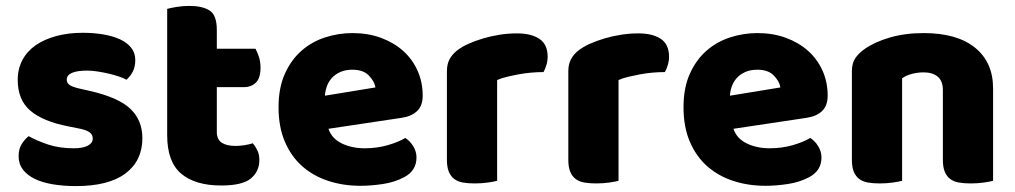

<svg xmlns="http://www.w3.org/2000/svg" viewBox="-20 -613 3435 650"><path d="M462 -145Q462 -69 405 -26Q348 17 237 17Q195 17 159 11Q123 5 97.5 -7.5Q72 -20 57.5 -39Q43 -58 43 -84Q43 -108 53 -124.5Q63 -141 77 -152Q106 -136 143.5 -123.5Q181 -111 230 -111Q261 -111 277.5 -120Q294 -129 294 -144Q294 -158 282 -166Q270 -174 242 -179L212 -185Q125 -202 82.5 -238.5Q40 -275 40 -343Q40 -380 56 -410Q72 -440 101 -460Q130 -480 170.5 -491Q211 -502 260 -502Q297 -502 329.5 -496.5Q362 -491 386 -480Q410 -469 424 -451.5Q438 -434 438 -410Q438 -387 429.5 -370.5Q421 -354 408 -343Q400 -348 384 -353.5Q368 -359 349 -363.5Q330 -368 310.5 -371Q291 -374 275 -374Q242 -374 224 -366.5Q206 -359 206 -343Q206 -332 216 -325Q226 -318 254 -312L285 -305Q381 -283 421.5 -244.5Q462 -206 462 -145Z M714 -167Q714 -141 730.5 -130Q747 -119 777 -119Q792 -119 808 -121.5Q824 -124 836 -128Q845 -117 851.5 -103.5Q858 -90 858 -71Q858 -33 829.5 -9Q801 15 729 15Q641 15 593.5 -25Q546 -65 546 -155V-583Q557 -586 577.5 -589.5Q598 -593 621 -593Q665 -593 689.5 -577.5Q714 -562 714 -512V-448H845Q851 -437 856.5 -420.5Q862 -404 862 -384Q862 -349 846.5 -333.5Q831 -318 805 -318H714Z M1201 16Q1142 16 1091.5 -0.5Q1041 -17 1003.5 -50Q966 -83 944.5 -133Q923 -183 923 -250Q923 -316 944.5 -363.5Q966 -411 1001 -441.5Q1036 -472 1081 -486.5Q1126 -501 1173 -501Q1226 -501 1269.5 -485Q1313 -469 1344.5 -441Q1376 -413 1393.5 -374Q1411 -335 1411 -289Q1411 -255 1392 -237Q1373 -219 1339 -214L1092 -177Q1103 -144 1137 -127.5Q1171 -111 1215 -111Q1256 -111 1292.5 -121.5Q1329 -132 1352 -146Q1368 -136 1379 -118Q1390 -100 1390 -80Q1390 -35 1348 -13Q1316 4 1276 10Q1236 16 1201 16ZM1173 -377Q1149 -377 1131.5 -369Q1114 -361 1103 -348.5Q1092 -336 1086.5 -320.5Q1081 -305 1080 -289L1251 -317Q1248 -337 1229 -357Q1210 -377 1173 -377Z M1663 -1Q1653 2 1631.5 5Q1610 8 1587 8Q1565 8 1547.5 5Q1530 2 1518 -7Q1506 -16 1499.5 -31.5Q1493 -47 1493 -72V-372Q1493 -395 1501.5 -411.5Q1510 -428 1526 -441Q1542 -454 1565.5 -464.5Q1589 -475 1616 -483Q1643 -491 1672 -495.5Q1701 -500 1730 -500Q1778 -500 1806 -481.5Q1834 -463 1834 -421Q1834 -407 1830 -393.5Q1826 -380 1820 -369Q1799 -369 1777 -367Q1755 -365 1734 -361Q1713 -357 1694.5 -352.5Q1676 -348 1663 -342Z M2074 -1Q2064 2 2042.5 5Q2021 8 1998 8Q1976 8 1958.5 5Q1941 2 1929 -7Q1917 -16 1910.5 -31.5Q1904 -47 1904 -72V-372Q1904 -395 1912.5 -411.5Q1921 -428 1937 -441Q1953 -454 1976.5 -464.5Q2000 -475 2027 -483Q2054 -491 2083 -495.5Q2112 -500 2141 -500Q2189 -500 2217 -481.5Q2245 -463 2245 -421Q2245 -407 2241 -393.5Q2237 -380 2231 -369Q2210 -369 2188 -367Q2166 -365 2145 -361Q2124 -357 2105.5 -352.5Q2087 -348 2074 -342Z M2572 16Q2513 16 2462.5 -0.5Q2412 -17 2374.5 -50Q2337 -83 2315.5 -133Q2294 -183 2294 -250Q2294 -316 2315.5 -363.5Q2337 -411 2372 -441.5Q2407 -472 2452 -486.5Q2497 -501 2544 -501Q2597 -501 2640.5 -485Q2684 -469 2715.5 -441Q2747 -413 2764.5 -374Q2782 -335 2782 -289Q2782 -255 2763 -237Q2744 -219 2710 -214L2463 -177Q2474 -144 2508 -127.5Q2542 -111 2586 -111Q2627 -111 2663.5 -121.5Q2700 -132 2723 -146Q2739 -136 2750 -118Q2761 -100 2761 -80Q2761 -35 2719 -13Q2687 4 2647 10Q2607 16 2572 16ZM2544 -377Q2520 -377 2502.5 -369Q2485 -361 2474 -348.5Q2463 -336 2457.5 -320.5Q2452 -305 2451 -289L2622 -317Q2619 -337 2600 -357Q2581 -377 2544 -377Z M3172 -308Q3172 -339 3154.5 -353.5Q3137 -368 3107 -368Q3087 -368 3067.5 -363Q3048 -358 3034 -348V-1Q3024 2 3002.5 5Q2981 8 2958 8Q2936 8 2918.5 5Q2901 2 2889 -7Q2877 -16 2870.5 -31.5Q2864 -47 2864 -72V-372Q2864 -399 2875.5 -416Q2887 -433 2907 -447Q2941 -471 2992.5 -486Q3044 -501 3107 -501Q3220 -501 3281 -451.5Q3342 -402 3342 -314V-1Q3332 2 3310.5 5Q3289 8 3266 8Q3244 8 3226.5 5Q3209 2 3197 -7Q3185 -16 3178.5 -31.5Q3172 -47 3172 -72Z"/></svg>

Font: Baloo Cyrillic
Style: Regular
Weight: 400
Designer: Ek Type, Denis Ignatov
Foundry: Ek Type
Version: Version 1.50 July 26, 2019